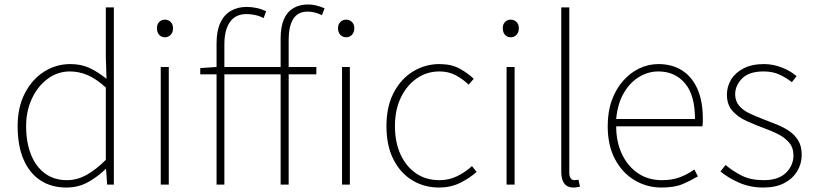

<svg xmlns="http://www.w3.org/2000/svg" viewBox="-20 -827 3651 860"><path d="M277 13Q211 13 162 -18.5Q113 -50 86 -111.5Q59 -173 59 -262Q59 -347 91.5 -409.5Q124 -472 177.5 -506Q231 -540 295 -540Q343 -540 380 -523Q417 -506 457 -474L454 -573V-794H490V0H460L455 -70H453Q420 -37 376 -12Q332 13 277 13ZM280 -20Q326 -20 368.5 -44Q411 -68 454 -111V-435Q411 -474 372.5 -490.5Q334 -507 293 -507Q238 -507 193.5 -474Q149 -441 123 -385.5Q97 -330 97 -262Q97 -190 118.5 -135.5Q140 -81 181 -50.5Q222 -20 280 -20Z M700 0V-527H736V0ZM719 -660Q703 -660 693 -671Q683 -682 683 -701Q683 -718 693 -728.5Q703 -739 719 -739Q734 -739 744.5 -728.5Q755 -718 755 -701Q755 -682 744.5 -671Q734 -660 719 -660Z M950 0V-633Q950 -688 966.5 -724Q983 -760 1013.5 -778Q1044 -796 1085 -796Q1106 -796 1128 -791.5Q1150 -787 1172 -777L1161 -746Q1141 -756 1121.5 -760Q1102 -764 1084 -764Q1035 -764 1010 -728.5Q985 -693 985 -628V0ZM1237 0V-655Q1237 -707 1251.5 -740.5Q1266 -774 1294 -790.5Q1322 -807 1360 -807Q1377 -807 1396 -802.5Q1415 -798 1434 -790L1422 -759Q1390 -775 1358 -775Q1314 -775 1293.5 -742Q1273 -709 1273 -650V0ZM877 -494V-522L950 -527H1397V-494ZM1512 0V-527H1547V0ZM1530 -660Q1515 -660 1504.5 -671Q1494 -682 1494 -701Q1494 -718 1504.5 -728.5Q1515 -739 1530 -739Q1546 -739 1556.5 -728.5Q1567 -718 1567 -701Q1567 -682 1556.5 -671Q1546 -660 1530 -660Z M1947 13Q1880 13 1826.5 -19.5Q1773 -52 1742 -113.5Q1711 -175 1711 -262Q1711 -351 1744 -413Q1777 -475 1831 -507.5Q1885 -540 1948 -540Q2002 -540 2039 -519.5Q2076 -499 2102 -474L2079 -448Q2053 -473 2021 -490Q1989 -507 1948 -507Q1892 -507 1847 -476Q1802 -445 1775.5 -390Q1749 -335 1749 -262Q1749 -190 1774 -135.5Q1799 -81 1843.5 -50.5Q1888 -20 1948 -20Q1992 -20 2029 -38.5Q2066 -57 2094 -83L2115 -57Q2082 -28 2040 -7.5Q1998 13 1947 13Z M2249 0V-527H2285V0ZM2268 -660Q2252 -660 2242 -671Q2232 -682 2232 -701Q2232 -718 2242 -728.5Q2252 -739 2268 -739Q2283 -739 2293.5 -728.5Q2304 -718 2304 -701Q2304 -682 2293.5 -671Q2283 -660 2268 -660Z M2548 13Q2531 13 2519 5.5Q2507 -2 2500.5 -18Q2494 -34 2494 -59V-794H2530V-53Q2530 -37 2536 -28.5Q2542 -20 2552 -20Q2555 -20 2559 -20.5Q2563 -21 2571 -22L2578 9Q2571 10 2565 11.5Q2559 13 2548 13Z M2943 13Q2877 13 2822 -20Q2767 -53 2734.5 -114.5Q2702 -176 2702 -262Q2702 -327 2720.5 -378Q2739 -429 2771.5 -465.5Q2804 -502 2844.5 -521Q2885 -540 2929 -540Q2990 -540 3034.5 -512Q3079 -484 3103.5 -429.5Q3128 -375 3128 -297Q3128 -289 3128 -280.5Q3128 -272 3126 -261H2740Q2740 -192 2765.5 -137.5Q2791 -83 2837 -51.5Q2883 -20 2945 -20Q2990 -20 3025 -33Q3060 -46 3090 -68L3106 -37Q3076 -19 3039 -3Q3002 13 2943 13ZM2740 -294H3093Q3093 -401 3048 -454Q3003 -507 2929 -507Q2882 -507 2841 -481.5Q2800 -456 2773 -408.5Q2746 -361 2740 -294Z M3399 13Q3340 13 3291 -8.5Q3242 -30 3207 -59L3230 -88Q3263 -60 3303 -40Q3343 -20 3401 -20Q3467 -20 3500.5 -53Q3534 -86 3534 -131Q3534 -166 3514 -189Q3494 -212 3463.5 -227Q3433 -242 3402 -253Q3362 -268 3324 -285Q3286 -302 3261 -330Q3236 -358 3236 -403Q3236 -440 3255 -471Q3274 -502 3311 -521Q3348 -540 3402 -540Q3442 -540 3481 -525Q3520 -510 3548 -486L3527 -459Q3501 -479 3471 -493Q3441 -507 3400 -507Q3335 -507 3304 -475.5Q3273 -444 3273 -405Q3273 -374 3290.5 -353.5Q3308 -333 3336.5 -319.5Q3365 -306 3396 -294Q3428 -282 3459 -269.5Q3490 -257 3515 -240Q3540 -223 3555.5 -197.5Q3571 -172 3571 -133Q3571 -94 3551 -60.5Q3531 -27 3493 -7Q3455 13 3399 13Z"/></svg>

Font: Noto Sans JP
Style: Regular
Weight: 100
Designer: Ryoko NISHIZUKA 西塚涼子 (kana, bopomofo & ideographs); Paul D. Hunt (Latin, Greek & Cyrillic); Sandoll Communications 산돌커뮤니
Foundry: Adobe
Version: Version 2.004;hotconv 1.0.118;makeotfexe 2.5.65603